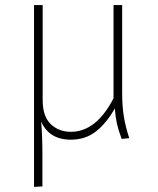

<svg xmlns="http://www.w3.org/2000/svg" viewBox="-20 -540 623 756"><path d="M459 7Q446 -28 440.5 -52.5Q435 -77 432 -113Q400 -56 358.5 -23Q317 10 259 10Q174 10 142 -61Q147 -5 147 69V194L114 196V-520H148V-146Q148 -82 179.5 -51.5Q211 -21 259 -21Q359 -21 427 -153V-520H461V-174Q461 -120 468 -79Q475 -38 489 4Z"/></svg>

Font: FiraGO UltraLight
Style: Regular
Weight: 200
Designer: bBox Type
Foundry: bBox Type GmbH
Version: Version 1.001